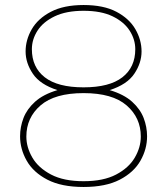

<svg xmlns="http://www.w3.org/2000/svg" viewBox="-20 -732 666 765"><path d="M313 13Q225 13 169 -16Q113 -45 86.5 -91.5Q60 -138 60 -189Q60 -226 73.5 -261.5Q87 -297 119.5 -326.5Q152 -356 209 -373Q140 -395 111 -438Q82 -481 82 -527Q82 -573 106.5 -615.5Q131 -658 182.5 -685Q234 -712 313 -712Q393 -712 444 -685Q495 -658 519.5 -615.5Q544 -573 544 -527Q544 -481 515 -438Q486 -395 417 -373Q474 -356 506.5 -326.5Q539 -297 552.5 -261.5Q566 -226 566 -189Q566 -138 539.5 -91.5Q513 -45 457 -16Q401 13 313 13ZM313 -10Q392 -10 442.5 -36.5Q493 -63 517 -104Q541 -145 541 -188Q541 -263 484.5 -312Q428 -361 313 -361Q198 -361 141.5 -312Q85 -263 85 -188Q85 -145 109 -104Q133 -63 183.5 -36.5Q234 -10 313 -10ZM313 -384Q416 -384 467.5 -424Q519 -464 519 -536Q519 -575 496.5 -610Q474 -645 428.5 -667Q383 -689 313 -689Q244 -689 198 -667Q152 -645 129.5 -610Q107 -575 107 -536Q107 -464 158.5 -424Q210 -384 313 -384Z"/></svg>

Font: MuseoModerno SemiBold Thin
Style: Regular
Weight: 250
Version: Version 1.001